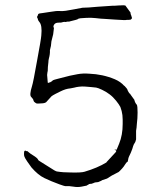

<svg xmlns="http://www.w3.org/2000/svg" viewBox="-20 -693 626 742"><path d="M430.7 -114.3Q432.6 -120.1 440.4 -137.7Q454.1 -170.9 454.1 -213.9V-230.5Q454.1 -239.3 453.1 -248Q451.2 -263.7 445.3 -279.3Q440.4 -289.1 428.7 -303.7Q417 -318.4 403.3 -328.6Q389.6 -338.9 374 -346.2Q358.4 -353.5 351.6 -354.5Q345.7 -355.5 333.5 -356.4Q321.3 -357.4 309.6 -358.4Q296.9 -359.4 285.2 -357.9Q273.4 -356.4 267.6 -354.5Q262.7 -353.5 252.9 -351.6Q242.2 -350.6 232.9 -347.7Q223.6 -344.7 212.9 -339.4Q202.1 -334 194.3 -330.1Q187.5 -326.2 183.6 -324.2L182.6 -323.2Q178.7 -321.3 176.8 -318.4L166 -306.6Q164.1 -303.7 158.2 -297.9Q154.3 -294.9 146.5 -293.9Q136.7 -293 131.8 -293Q127 -293 122.1 -293Q119.1 -293.9 115.2 -296.9Q110.4 -299.8 109.4 -304.7Q108.4 -309.6 106.4 -311.5Q104.5 -314.5 100.6 -318.4Q92.8 -325.2 103.5 -359.4Q108.4 -374 123 -457Q138.7 -541 139.6 -555.7Q143.6 -595.7 131.8 -608.4Q127.9 -613.3 127 -616.2Q127 -619.1 123 -627Q123 -628.9 125 -630.9Q127 -634.8 127.9 -638.7Q130.9 -641.6 144.5 -642.6Q160.2 -644.5 176.8 -647.5Q198.2 -651.4 210.9 -650.4Q219.7 -649.4 234.4 -651.4Q252 -654.3 267.6 -657.2Q294.9 -662.1 298.8 -663.1Q317.4 -663.1 358.4 -667Q412.1 -670.9 416 -670.9H423.8L438.5 -671.9Q460.9 -673.8 465.8 -670.9V-669.9Q468.8 -665 484.4 -644.5Q484.4 -643.6 484.4 -642.6Q484.4 -638.7 487.3 -632.8Q488.3 -630.9 490.2 -623Q490.2 -622.1 488.3 -620.1Q486.3 -618.2 485.4 -617.2Q482.4 -617.2 477.5 -616.2H471.7H470.7Q464.8 -614.3 425.8 -617.2Q390.6 -620.1 382.8 -620.1Q374 -620.1 349.6 -623Q332 -625 314.5 -624Q301.8 -623 298.8 -623Q289.1 -623 281.2 -620.1V-619.1Q274.4 -616.2 267.1 -614.7Q259.8 -613.3 250 -610.4L247.1 -609.4H240.2Q239.3 -609.4 235.4 -608.4Q232.4 -607.4 230.5 -608.4H229.5H228.5Q224.6 -608.4 218.8 -606.4Q216.8 -605.5 207 -605.5Q195.3 -605.5 190.4 -599.6Q183.6 -590.8 188.5 -585L185.5 -560.5L178.7 -533.2Q176.8 -518.6 176.8 -515.6Q172.9 -501 172.9 -499Q173.8 -484.4 168.9 -466.8Q167 -459 167 -452.1Q165 -437.5 165 -433.6V-432.6Q165 -416 163.1 -412.1Q161.1 -404.3 163.1 -391.6Q164.1 -383.8 164.1 -378.9L165 -372.1L169.9 -374Q171.9 -374 173.8 -375Q181.6 -378.9 184.6 -382.8Q188.5 -384.8 204.1 -388.7Q227.5 -394.5 250 -400.4Q272.5 -405.3 279.3 -406.2Q299.8 -410.2 325.2 -408.2Q350.6 -407.2 375.5 -401.9Q400.4 -396.5 423.8 -386.7Q446.3 -377 460 -361.3H460.9Q471.7 -350.6 473.6 -343.8V-342.8L479.5 -333L485.4 -328.1L484.4 -329.1L483.4 -330.1V-329.1Q484.4 -328.1 488.3 -322.3L496.1 -311.5L499 -307.6Q502 -294.9 508.8 -288.1Q511.7 -283.2 511.7 -257.8Q511.7 -236.3 508.8 -212.9Q507.8 -206.1 507.8 -200.2Q506.8 -195.3 505.9 -187.5V-186.5Q505.9 -178.7 505.9 -173.8Q505.9 -162.1 505.9 -154.3Q504.9 -149.4 502.9 -144.5Q499 -138.7 497.1 -134.8Q495.1 -130.9 491.2 -117.2Q486.3 -105.5 485.4 -102.5L478.5 -87.9Q475.6 -81.1 475.6 -78.1Q474.6 -71.3 473.6 -68.4Q467.8 -65.4 462.9 -56.6Q459 -49.8 452.1 -42Q441.4 -30.3 438.5 -28.3L412.1 -14.6Q408.2 -12.7 393.6 -2.9L373 3.9V4.9Q364.3 8.8 359.4 10.7Q352.5 11.7 350.6 11.7H349.6Q343.8 12.7 338.9 15.6H337.9Q335.9 17.6 328.1 17.6Q324.2 17.6 321.3 20.5Q320.3 21.5 319.3 21.5Q316.4 23.4 314.5 24.4Q310.5 25.4 294.9 28.3Q279.3 31.2 263.7 28.3Q248 25.4 232.4 26.4Q229.5 26.4 210 19.5Q177.7 7.8 151.4 -4.9Q127 -16.6 101.6 -45.9Q94.7 -54.7 85 -69.3Q75.2 -83 73.2 -91.8V-92.8Q72.3 -96.7 73.2 -105.5Q73.2 -109.4 77.1 -111.3Q81.1 -108.4 86.9 -108.4Q87.9 -107.4 89.8 -105.5Q94.7 -101.6 98.6 -98.6Q104.5 -94.7 115.2 -87.9Q125 -81.1 127 -76.2Q127.9 -73.2 131.8 -71.3Q133.8 -70.3 134.8 -69.3Q160.2 -53.7 168.9 -47.9Q195.3 -30.3 200.2 -30.3Q223.6 -26.4 254.9 -26.4Q293.9 -25.4 306.6 -29.3Q356.4 -43.9 391.6 -65.4V-66.4L427.7 -105.5L429.7 -110.4L421.9 -115.2ZM185.5 -560.5V-559.6Z"/></svg>

Font: ToneOZ-YinPZ-Tsuipita-TC
Style: Regular
Weight: 400
Designer: ÂÆ£ÂøóÂáåJeffrey Xuan(jeffreyx@gmail.com, ToneOZ.com) ÈòøÂù§(cjkFonts)
Foundry: ToneOZ
Version: Version 0.24071